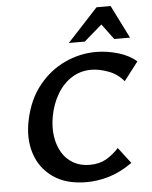

<svg xmlns="http://www.w3.org/2000/svg" viewBox="-60 -957 805 1019"><g transform="rotate(-5 342.0 -447.0)"><path d="M360 13Q252 13 182.5 -35.5Q113 -84 87 -165.5Q61 -247 83 -347Q106 -452 164 -524Q222 -596 302 -633.5Q382 -671 469 -671Q526 -671 585 -654Q644 -637 684 -602L608 -503Q575 -543 526.5 -561Q478 -579 436 -579Q377 -579 330.5 -549Q284 -519 253.5 -467Q223 -415 211 -349Q201 -294 208 -245Q215 -196 237.5 -158Q260 -120 297.5 -98.5Q335 -77 385 -77Q436 -77 472.5 -98Q509 -119 540 -153L605 -68Q541 -23 480 -5Q419 13 360 13ZM330 -731 493 -907H568L534 -834L415 -731ZM572 -731 497 -832 493 -907H568L656 -731Z"/></g></svg>

Font: Ysabeau
Style: Bold Italic
Weight: 700
Italic angle: -12°
Designer: Christian Thalmann (Catharsis Fonts)
Version: Version 2.002